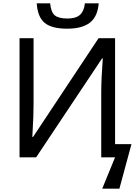

<svg xmlns="http://www.w3.org/2000/svg" viewBox="-20 -943 825 1151"><path d="M97.2 -713.9H181.2V-320.8Q181.2 -248 175.8 -161.6L173.8 -122.1H178.2L570.8 -713.9H669.9V-79.1H768.1L695.8 188H592.8L669.9 0H586.9V-388.2Q586.9 -470.7 596.2 -592.8H591.8L196.8 0H97.2ZM382.8 -771Q290 -771 247.8 -805.9Q205.6 -840.8 200.2 -922.9H280.8Q285.6 -870.1 308.3 -851.1Q331.1 -832 384.8 -832Q436 -832 460.2 -854.7Q484.4 -877.4 488.8 -922.9H571.8Q565.4 -843.3 518.8 -807.1Q472.2 -771 382.8 -771Z"/></svg>

Font: Noto Sans Southeast Asian
Style: Regular
Weight: 400
Designer: Monotype Design Team
Foundry: Monotype Imaging Inc.
Version: Version 1.06 uh; ttfautohint (v1.4.1)